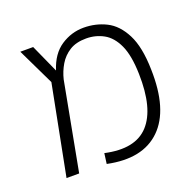

<svg xmlns="http://www.w3.org/2000/svg" viewBox="-104 -664 801 785"><g transform="rotate(-20 296.0 -271.5)"><path d="M61 0 137 -390 60 -550H116L171 -428Q192 -494 237.5 -524Q283 -554 336 -554Q389 -554 434 -531.5Q479 -509 507.5 -453Q536 -397 538 -299Q543 -123 463 -45Q383 33 235 2L241 -43Q368 -15 428.5 -81Q489 -147 485 -299Q483 -380 462 -425.5Q441 -471 406.5 -490Q372 -509 331 -509Q287 -509 258.5 -491Q230 -473 213 -444.5Q196 -416 188 -383L116 0Z"/></g></svg>

Font: Assistant Light
Style: Regular
Weight: 300
Designer: Hebrew By Ben Nathan, Latin by Paul Hunt
Version: Version 3.000